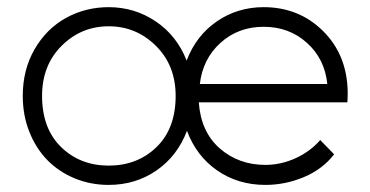

<svg xmlns="http://www.w3.org/2000/svg" viewBox="-20 -502 1040 539"><path d="M98.1 -232.9Q98.1 -141.1 151.6 -89.1Q205.1 -37.1 285.2 -37.1Q365.7 -37.1 419.4 -89.1Q473.1 -141.1 473.1 -232.9Q473.1 -318.4 417.7 -373.3Q362.3 -428.2 285.2 -428.2Q208 -428.2 153.1 -373.5Q98.1 -318.8 98.1 -232.9ZM43.9 -232.9Q43.9 -306.2 77.1 -363.8Q110.4 -421.4 165.3 -451.7Q220.2 -481.9 285.2 -481.9Q357.9 -481.9 417.2 -441.9Q476.6 -401.9 503.9 -332Q530.8 -402.3 588.9 -442.1Q647 -481.9 720.2 -481.9Q819.3 -481.9 887 -414.8Q954.6 -347.7 956.1 -243.2Q956.1 -223.6 955.1 -214.8H538.1Q543.9 -131.8 596.9 -85.4Q649.9 -39.1 725.1 -39.1Q769 -39.1 810.3 -58.1Q851.6 -77.1 878.9 -108.9L918 -68.8Q885.7 -26.9 833.3 -4.9Q780.8 17.1 725.1 17.1Q648.4 17.1 589.8 -23.4Q531.2 -64 504.9 -134.8Q478 -64 419.2 -23.4Q360.4 17.1 285.2 17.1Q234.4 17.1 189.9 -1.2Q145.5 -19.5 113.3 -52.2Q81.1 -85 62.5 -131.6Q43.9 -178.2 43.9 -232.9ZM541 -266.1H898.9Q891.6 -336.9 841.6 -381.8Q791.5 -426.8 720.2 -426.8Q648.9 -426.8 599.1 -381.8Q549.3 -336.9 541 -266.1Z"/></svg>

Font: Kreadon Light
Style: Regular
Weight: 300
Designer: kohakuno
Foundry: StudioGnu
Version: Version 1.000;Glyphs 3.1.2 (3151)